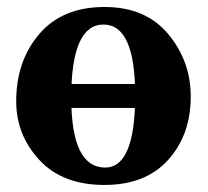

<svg xmlns="http://www.w3.org/2000/svg" viewBox="-20 -520 595 550"><path d="M279.3 9.8Q158.7 9.8 92.5 -62Q26.4 -133.8 26.4 -230Q26.4 -345.2 92.5 -422.6Q158.7 -500 279.3 -500Q397 -500 461.7 -422.6Q526.4 -345.2 526.4 -243.2Q526.4 -133.8 461.7 -62Q397 9.8 279.3 9.8ZM281.2 -40Q367.2 -40 367.2 -247.6Q367.2 -449.7 276.4 -449.7Q184.1 -449.7 184.1 -240.2Q184.1 -40 281.2 -40ZM388.7 -210.9H164.1V-279.3H388.7Z"/></svg>

Font: Munson
Style: Bold
Weight: 700
Designer: Paul James MIller
Foundry: High-Logic / Made with FontCreator
Version: Version 2.10;May 5, 2019;FontCreator 11.5.0.2430 64-bit